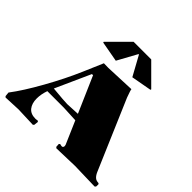

<svg xmlns="http://www.w3.org/2000/svg" viewBox="-234 -1239 1479 1479"><g transform="rotate(45 505.0 -499.5)"><path d="M415 -1000H606.9L770 -836.9L768.1 -830.1L601.1 -799.8L513.2 -960H508.8L420.9 -799.8L253.9 -830.1L252 -836.9ZM524.9 -254.9Q417 -261.2 393.1 -261.2H213.9Q195.8 -210.4 195.8 -163.1Q195.8 -109.9 221.4 -77.9Q247.1 -45.9 298.8 -45.9Q302.2 -45.9 306.2 -46.4Q310.1 -46.9 314.7 -47.6Q319.3 -48.3 321.8 -48.8L330.1 -42L326.2 -6.8L317.9 1L155.8 -4.9L21 1L13.2 -6.8L9.8 -42Q78.6 -132.3 161.1 -279.8Q243.7 -427.2 300.8 -560.1L370.1 -721.2L419.9 -720.2L661.1 -730Q661.1 -720.2 683.1 -660.2L926.8 -91.8Q938.5 -65.4 953.9 -52.2Q969.2 -39.1 994.1 -39.1L1000 -30.8L999 -6.8L990.2 1L772.9 -4.9L574.2 1L565.9 -6.8L564 -36.1L571.8 -43Q587.4 -39.1 594.2 -39.1Q600.1 -39.1 604 -44.2Q607.9 -49.3 607.9 -56.2Q607.9 -62 606 -67.9ZM503.9 -304.2 376 -597.2H363.8L234.9 -311Q363.3 -298.8 393.1 -298.8Q404.8 -298.8 503.9 -304.2Z"/></g></svg>

Font: Yokawerad
Style: Regular
Weight: 500
Designer: gluk
Foundry: gluk
Version: Version 0.79